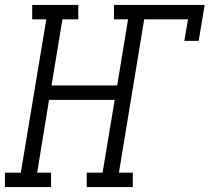

<svg xmlns="http://www.w3.org/2000/svg" viewBox="-35 -755 846 775"><path d="M-15 0V-58H49L152 -677H95V-735H281V-677H217L173 -410H438L482 -677H425V-735H791L767 -590H709L724 -677H547L445 -58H501V0H315V-58H379L428 -352H163L115 -58H171V0Z"/></svg>

Font: Iosevka Etoile Light Oblique
Style: Regular
Weight: 300
Italic angle: -9°
Designer: Belleve Invis
Foundry: Belleve Invis
Version: Version 15.5.2; ttfautohint (v1.8.4)